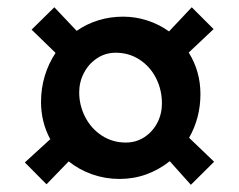

<svg xmlns="http://www.w3.org/2000/svg" viewBox="-20 -581 657 528"><path d="M118.2 -198.2Q92.8 -245.1 92.8 -300.8Q92.8 -337.4 103 -371.8Q113.3 -406.2 132.8 -435.5L66.9 -499.5L129.4 -561L190.9 -496.1Q217.8 -515.1 250.2 -525.1Q282.7 -535.2 318.8 -535.2Q352.5 -535.2 385 -524.7Q417.5 -514.2 444.8 -494.6L507.3 -561L567.4 -501L499 -436.5Q531.2 -384.8 531.2 -322.3Q531.2 -256.8 500 -202.1L568.8 -136.2L504.9 -72.8L446.8 -137.7Q417.5 -114.3 382.6 -101.6Q347.7 -88.9 308.6 -88.9Q269.5 -88.9 233.4 -101.6Q197.3 -114.3 168.9 -137.2L107.9 -74.2L48.3 -134.3ZM425.3 -296.4Q425.3 -334.5 408.9 -366.5Q392.6 -398.4 363.5 -417.2Q334.5 -436 297.9 -436Q270 -436 247.1 -420.9Q224.1 -405.8 210.9 -380.6Q197.8 -355.5 197.8 -327.1Q197.8 -291.5 214.1 -259.5Q230.5 -227.5 259.8 -208.3Q289.1 -189 326.2 -189Q354 -189 376.7 -203.6Q399.4 -218.3 412.4 -242.9Q425.3 -267.6 425.3 -296.4Z"/></svg>

Font: Vesper Libre Medium
Style: Regular
Weight: 500
Designer: Robert Keller & Kimya Gandhi
Foundry: Mota Italic
Version: Version 1.058